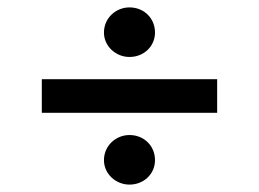

<svg xmlns="http://www.w3.org/2000/svg" viewBox="-20 -617 700 519"><path d="M93 -312H567V-403H93ZM330 -118C369 -118 399 -147 399 -184C399 -223 369 -252 330 -252C293 -252 261 -223 261 -184C261 -147 293 -118 330 -118ZM330 -463C369 -463 399 -492 399 -529C399 -568 369 -597 330 -597C293 -597 261 -568 261 -529C261 -492 293 -463 330 -463Z"/></svg>

Font: LaHaus Display SemiBold
Style: Regular
Weight: 600
Designer: We are Make, BastardaType, Dalton Maag Ltd
Foundry: BastardaType, Dalton Maag Ltd
Version: Version 3.100;Glyphs 3.3 (3331)